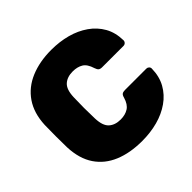

<svg xmlns="http://www.w3.org/2000/svg" viewBox="-178 -887 1073 1073"><g transform="rotate(-45 359.0 -350.0)"><path d="M364 10Q269 10 198 -19.5Q127 -49 86.5 -109Q46 -169 42 -261Q41 -302 41 -349Q41 -396 42 -439Q46 -529 87.5 -589.5Q129 -650 200.5 -680Q272 -710 364 -710Q430 -710 487.5 -694.5Q545 -679 590 -647.5Q635 -616 661 -570Q687 -524 688 -462Q688 -453 681.5 -446.5Q675 -440 666 -440H497Q482 -440 475 -446Q468 -452 463 -467Q450 -510 425 -525Q400 -540 364 -540Q320 -540 294 -516.5Q268 -493 266 -434Q263 -352 266 -266Q268 -207 294 -183.5Q320 -160 364 -160Q400 -160 425.5 -176Q451 -192 463 -233Q467 -249 474.5 -254.5Q482 -260 497 -260H666Q675 -260 681.5 -254Q688 -248 688 -239Q687 -177 661 -130.5Q635 -84 590 -52.5Q545 -21 487.5 -5.5Q430 10 364 10Z"/></g></svg>

Font: Rubik Light ExtraBold
Style: Regular
Weight: 800
Version: Version 2.104